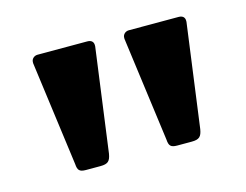

<svg xmlns="http://www.w3.org/2000/svg" viewBox="-54 -822 577 451"><g transform="rotate(-15 234.5 -596.5)"><path d="M424 -726C424 -727 424 -728 424 -729C424 -736 420 -742 409 -742H288C280 -742 273 -736 273 -728V-725L307 -471C308 -456 312 -451 328 -451H363C382 -451 387 -457 390 -474ZM202 -726C202 -727 202 -728 202 -729C202 -736 198 -742 187 -742H66C58 -742 51 -736 51 -728V-725L85 -471C86 -456 90 -451 106 -451H141C160 -451 165 -457 168 -474Z"/></g></svg>

Font: Libre Franklin
Style: Bold
Weight: 700
Designer: Pablo Impallari, Rodrigo Fuenzalida
Foundry: Impallari Type
Version: Version 1.002; ttfautohint (v1.5)